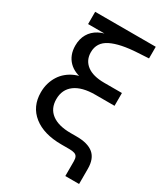

<svg xmlns="http://www.w3.org/2000/svg" viewBox="-210 -824 928 1060"><g transform="rotate(30 253.5 -294.0)"><path d="M385.3 140.1V46.4Q385.3 28.3 380.1 18.3Q375 8.3 362.8 4.2Q350.6 0 329.1 0H279.8Q166.5 0 101.8 -51.5Q37.1 -103 37.1 -192.9Q37.1 -223.6 44.9 -250.5Q52.7 -277.3 67.1 -300Q81.5 -322.8 102.3 -339.8Q123 -356.9 148.9 -367.9Q174.8 -378.9 205.1 -382.3L208.5 -370.6Q178.2 -373.5 153.1 -384.3Q127.9 -395 109.9 -413.3Q91.8 -431.6 82.3 -456.3Q72.8 -481 72.8 -511.7Q72.8 -554.2 91.1 -585.7Q109.4 -617.2 143.6 -635.5Q177.7 -653.8 224.1 -656.7V-649.4H74.7V-727.5H460.9V-653.3L393.1 -649.4Q282.7 -643.6 224.1 -614.5Q165.5 -585.4 165.5 -522.9Q165.5 -471.7 203.6 -442.4Q241.7 -413.1 314.5 -413.1H426.8V-331.5H304.2Q220.2 -331.5 175 -298.1Q129.9 -264.6 129.9 -203.1Q129.9 -143.6 171.9 -111.8Q213.9 -80.1 292 -80.1H331.1Q401.9 -80.1 437.5 -50.5Q473.1 -21 473.1 43.5V140.1Z"/></g></svg>

Font: Inter Cardless Display
Style: Regular
Weight: 400
Designer: Rasmus Andersson
Foundry: rsms
Version: Version 4.001;git-9221beed3